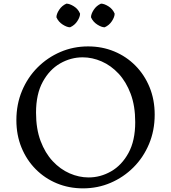

<svg xmlns="http://www.w3.org/2000/svg" viewBox="-20 -1025 940 1055"><path d="M436 10Q359 10 292.5 -17.5Q226 -45 176 -95.5Q126 -146 98 -214.5Q70 -283 70 -365Q70 -452 101 -526Q132 -600 186.5 -654.5Q241 -709 312 -739.5Q383 -770 464 -770Q541 -770 607.5 -742.5Q674 -715 724 -664.5Q774 -614 802 -545.5Q830 -477 830 -395Q830 -308 799 -234Q768 -160 713.5 -105.5Q659 -51 588 -20.5Q517 10 436 10ZM467 -50Q532 -50 590.5 -83.5Q649 -117 686 -184.5Q723 -252 723 -354Q723 -443 698 -509.5Q673 -576 631.5 -620.5Q590 -665 538.5 -687.5Q487 -710 434 -710Q369 -710 310.5 -676.5Q252 -643 215 -575.5Q178 -508 178 -406Q178 -317 203 -250.5Q228 -184 269.5 -139.5Q311 -95 362.5 -72.5Q414 -50 467 -50ZM365 -875Q348 -875 324.5 -890Q301 -905 290 -930Q290 -948 305 -971Q320 -994 345 -1005Q362 -1005 385.5 -990.5Q409 -976 420 -950Q420 -932 405 -909Q390 -886 365 -875ZM555 -875Q538 -875 514.5 -890Q491 -905 480 -930Q480 -948 495 -971Q510 -994 535 -1005Q552 -1005 575.5 -990.5Q599 -976 610 -950Q610 -932 595 -909Q580 -886 555 -875Z"/></svg>

Font: Anvers
Style: Regular
Weight: 400
Designer: Ishtar van Looy
Version: Version 1.000